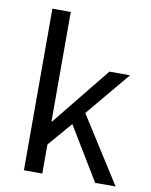

<svg xmlns="http://www.w3.org/2000/svg" viewBox="-81 -773 657 833"><g transform="rotate(10 247.5 -356.0)"><path d="M82 -712H163V-230H166L373 -486H464L301 -291L486 0H396L254 -234L163 -128V0H82Z"/></g></svg>

Font: Myanmar Sanpya
Style: Regular
Weight: 400
Designer: Danh Hong
Foundry: Google Inc.
Version: Version 2.00 November 22, 2015